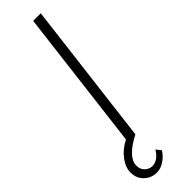

<svg xmlns="http://www.w3.org/2000/svg" viewBox="-311 -703 894 894"><g transform="rotate(-45 135.5 -256.5)"><path d="M90 161Q127 161 155 116L174 140Q159 164 134.5 180.5Q110 197 84 197Q48 197 22.5 172.5Q-3 148 -3 110Q-3 76 23 41.5Q49 7 91 -14L176 -710H226L139 0Q39 52 39 106Q39 131 54 145.5Q69 160 90 161Z"/></g></svg>

Font: Josefin Sans Light
Style: Italic
Weight: 300
Italic angle: -7°
Designer: Santiago Orozco
Foundry: Typemade
Version: Version 2.000